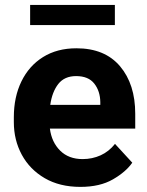

<svg xmlns="http://www.w3.org/2000/svg" viewBox="-20 -729 580 759"><path d="M297.9 9.8Q215.8 9.8 156.7 -24.7Q97.7 -59.1 66.2 -117.2Q34.7 -175.3 34.7 -246.1V-265.6Q34.7 -345.7 64.7 -407.2Q94.7 -468.8 150.1 -503.4Q205.6 -538.1 282.2 -538.1Q394.5 -538.1 454.6 -467Q514.6 -396 514.6 -279.3V-220.7H177.2Q184.1 -167 217.8 -133.5Q251.5 -100.1 306.6 -100.1Q344.7 -100.1 377.7 -115Q410.6 -129.9 434.6 -160.2L502.9 -85.9Q478 -49.8 426.5 -20Q375 9.8 297.9 9.8ZM280.8 -428.2Q234.9 -428.2 210.4 -397Q186 -365.7 178.7 -314.5H376.5V-325.2Q376 -368.7 352.8 -398.4Q329.6 -428.2 280.8 -428.2ZM434.1 -709.5V-629.9H99.1V-709.5Z"/></svg>

Font: Vazirmatn UI FD
Style: Bold
Weight: 700
Designer: Saber Rastikerdar
Foundry: Saber Rastikerdar
Version: Version 33.003